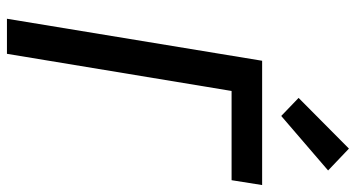

<svg xmlns="http://www.w3.org/2000/svg" viewBox="-256 -769 1025 553"><g transform="rotate(90 256.5 -492.5)"><path d="M34 0 155 -735H513L499 -647H242L135 0ZM314 -790 262 -840 408 -985 471 -925Z"/></g></svg>

Font: Iosevka Semibold
Style: Italic
Weight: 600
Italic angle: -9°
Monospace: yes
Designer: Belleve Invis
Foundry: Belleve Invis
Version: Version 32.5.0; ttfautohint (v1.8.4)